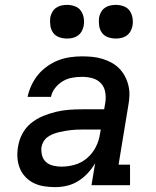

<svg xmlns="http://www.w3.org/2000/svg" viewBox="-20 -759 640 787"><path d="M206 8Q183 8 160.5 4.5Q138 1 118.5 -8.5Q99 -18 84 -34Q69 -50 61 -70Q53 -90 51.5 -112.5Q50 -135 54 -158Q58 -185 71.5 -210.5Q85 -236 107 -254Q129 -272 155.5 -283Q182 -294 209 -300.5Q236 -307 262.5 -309Q289 -311 316 -311H407L412 -341Q415 -362 411 -383Q407 -404 393 -418.5Q379 -433 358.5 -438.5Q338 -444 316 -444Q296 -444 276 -440.5Q256 -437 238 -426.5Q220 -416 206.5 -399Q193 -382 189 -362H93Q98 -386 109 -409.5Q120 -433 136 -452.5Q152 -472 174 -487.5Q196 -503 219.5 -512Q243 -521 267.5 -524.5Q292 -528 316 -528Q337 -528 358 -526Q379 -524 399 -518Q419 -512 436.5 -502.5Q454 -493 468 -479Q482 -465 491.5 -447.5Q501 -430 506 -410Q511 -390 510.5 -369Q510 -348 506 -327L466 -84H513V0H355L370 -90Q357 -68 339.5 -49Q322 -30 300 -16.5Q278 -3 254 2.5Q230 8 206 8ZM232 -76Q260 -76 287.5 -84Q315 -92 337.5 -111.5Q360 -131 373 -157Q386 -183 390 -211L393 -228H316Q304 -228 292 -227.5Q280 -227 268.5 -225.5Q257 -224 245 -222Q233 -220 221 -217Q209 -214 197.5 -209.5Q186 -205 175.5 -197.5Q165 -190 158.5 -179Q152 -168 150 -156Q148 -139 152.5 -122Q157 -105 169 -94.5Q181 -84 198 -80Q215 -76 232 -76ZM455 -601Q438 -601 422.5 -606.5Q407 -612 398 -624.5Q389 -637 386.5 -653.5Q384 -670 386 -687Q388 -698 394 -709Q400 -720 410 -727Q420 -734 431.5 -736.5Q443 -739 455 -739Q471 -739 486.5 -733.5Q502 -728 511 -715.5Q520 -703 523 -686.5Q526 -670 523 -653Q521 -642 515 -631Q509 -620 499 -613Q489 -606 477.5 -603.5Q466 -601 455 -601ZM255 -601Q238 -601 222.5 -606.5Q207 -612 198 -624.5Q189 -637 186.5 -653.5Q184 -670 186 -687Q188 -698 194 -709Q200 -720 210 -727Q220 -734 231.5 -736.5Q243 -739 255 -739Q271 -739 286.5 -733.5Q302 -728 311 -715.5Q320 -703 323 -686.5Q326 -670 323 -653Q321 -642 315 -631Q309 -620 299 -613Q289 -606 277.5 -603.5Q266 -601 255 -601Z"/></svg>

Font: Iosevka Etoile Medium Oblique
Style: Regular
Weight: 500
Italic angle: -9°
Designer: Belleve Invis
Foundry: Belleve Invis
Version: Version 15.5.2; ttfautohint (v1.8.4)